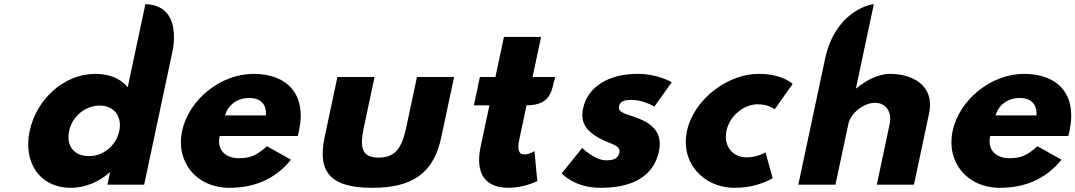

<svg xmlns="http://www.w3.org/2000/svg" viewBox="-20 -880 5125 915"><path d="M121.4 -256C89.5 -106 168.8 15 318.8 15C388.8 15 455.4 -16 502.3 -58H504.3L492 0H667L804.5 -647C827 -800.8 761.8 -858.6 672.8 -860L588.6 -464C555.3 -505 503.2 -528 434.2 -528C284.2 -528 153.3 -406 121.4 -256ZM309.4 -256C324.5 -327 388.1 -377 455.1 -377C521.1 -377 563.5 -327 548.4 -256C533.5 -186 472.9 -136 403.9 -136C331.9 -136 294.5 -186 309.4 -256Z M1398.8 -232C1401.1 -238 1403.4 -249 1404.9 -256C1443.2 -436 1343.7 -528 1187.7 -528C1032.7 -528 879.8 -406 847.9 -256C816.2 -107 917.3 15 1072.3 15C1186.3 15 1288.2 -22 1366.8 -119L1252.4 -183C1199.6 -137 1172.3 -126 1115.3 -126C1070.3 -126 1010 -153 1026.8 -232ZM1052.6 -330C1065.6 -377 1107.3 -413 1168.3 -413C1220.3 -413 1251.1 -384 1247.6 -330Z M1765 -513H1588L1527 -226C1490.5 -54 1561.8 15 1753.8 15C1945.8 15 2046.5 -54 2083 -226L2144 -513H1967L1915.2 -269C1893.7 -168 1858.4 -129 1784.4 -129C1710.4 -129 1691.7 -168 1713.2 -269Z M2341 -513H2267L2238.3 -378H2312.3L2270.5 -181C2251.1 -90 2262.8 15 2403.8 15C2476.8 15 2540.6 -17 2540.6 -17L2527 -160C2527 -160 2502.6 -144 2479.6 -144C2451.6 -144 2444.5 -167 2454.7 -215L2489.3 -378C2614.4 -378.6 2608.4 -459.3 2626 -513H2518L2558.6 -704H2381.6Z M3017.7 -528C2882.7 -528 2781 -468 2758.7 -363C2742.3 -286 2786.6 -250 2832.9 -223C2884.5 -193 2939.9 -190 2932 -153C2924.8 -119 2894.2 -116 2869.2 -116C2812.2 -116 2754.7 -175 2754.7 -175L2657 -54C2657 -54 2716.3 15 2840.3 15C2945.3 15 3088.4 -9 3120.5 -160C3142.8 -265 3062.9 -303 2999.4 -324C2958.3 -338 2924 -346 2929.8 -373C2934.9 -397 2952.4 -404 2991.4 -404C3045.4 -404 3098.6 -372 3098.6 -372L3181.2 -488C3181.2 -488 3116.7 -528 3017.7 -528Z M3590.9 -383C3643.9 -383 3671.8 -359 3671.8 -359L3757.5 -480C3757.5 -480 3709.7 -528 3595.7 -528C3446.7 -528 3285.8 -406 3253.7 -255C3221.8 -105 3332.3 15 3480.3 15C3594.3 15 3662.1 -31 3662.1 -31L3628.2 -154C3628.2 -154 3590.1 -130 3537.1 -130C3470.1 -130 3427 -186 3442.1 -257C3457 -327 3523.9 -383 3590.9 -383Z M3784.5 0H3961.5L4023.1 -290C4034 -341 4096.4 -390 4149.4 -390C4206.4 -390 4231 -341 4220.1 -290L4158.5 0H4335.5L4407.3 -338C4437.7 -481 4316.7 -528 4222.7 -528C4166.7 -528 4109.6 -499 4061.1 -459H4059.1L4144.3 -860C4112.6 -857.7 3961.1 -816.4 3913.1 -605Z M5070.8 -232C5073.1 -238 5075.4 -249 5076.9 -256C5115.2 -436 5015.7 -528 4859.7 -528C4704.7 -528 4551.8 -406 4519.9 -256C4488.2 -107 4589.3 15 4744.3 15C4858.3 15 4960.2 -22 5038.8 -119L4924.4 -183C4871.6 -137 4844.3 -126 4787.3 -126C4742.3 -126 4682 -153 4698.8 -232ZM4724.6 -330C4737.6 -377 4779.3 -413 4840.3 -413C4892.3 -413 4923.1 -384 4919.6 -330Z"/></svg>

Font: Hussar Nova
Style: 76
Weight: 700
Foundry: Cannot Into Space Fonts
Version: Version 0.99